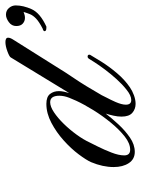

<svg xmlns="http://www.w3.org/2000/svg" viewBox="74 -583 520 708"><g transform="rotate(-90 334.0 -229.0)"><path d="M305 11Q286 11 272 -1Q258 -13 258 -41Q258 -55 261.5 -70.5Q265 -86 269 -99Q253 -78 230 -53Q207 -28 181 -10Q155 8 128 8Q101 8 86.5 -14Q72 -36 72 -70Q72 -110 90 -153Q98 -171 119 -199Q140 -227 170 -254Q200 -281 235 -299.5Q270 -318 305 -318Q331 -318 341.5 -304.5Q352 -291 352 -272Q352 -263 350 -253.5Q348 -244 345 -234L476 -449Q478 -454 498 -461.5Q518 -469 533 -469Q549 -469 549 -459Q549 -451 541 -439L419 -245Q414 -237 400 -216.5Q386 -196 369.5 -169Q353 -142 337 -114Q336 -111 328 -96Q320 -81 312 -63Q302 -40 302 -25Q302 -5 319 -5Q336 -5 358 -23Q377 -38 396 -59Q415 -80 431.5 -102Q448 -124 458.5 -140.5Q469 -157 472 -162Q475 -166 479 -166Q488 -166 486 -157Q478 -143 460.5 -115Q443 -87 418.5 -58Q394 -29 366 -10Q353 -1 336.5 5Q320 11 305 11ZM136 -9Q159 -9 184.5 -29Q210 -49 235.5 -80Q261 -111 282 -145Q303 -179 316.5 -208Q330 -237 333 -252Q334 -257 334.5 -261.5Q335 -266 335 -270Q335 -304 311 -304Q295 -304 274 -290Q253 -276 231.5 -254Q210 -232 191.5 -206.5Q173 -181 162 -157Q159 -151 147.5 -128Q136 -105 125.5 -78Q115 -51 115 -31Q115 -9 136 -9ZM585 -318Q573 -318 573 -325Q573 -329 583 -332Q608 -345 619.5 -356Q631 -367 635.5 -378Q640 -389 644 -402Q632 -397 622 -397Q610 -397 601 -405Q592 -413 592 -429Q592 -446 606.5 -456.5Q621 -467 634 -467Q649 -467 658.5 -456Q668 -445 668 -431Q668 -403 654 -372Q640 -341 590 -318Z"/></g></svg>

Font: Fleur De Leah
Style: Regular
Weight: 400
Designer: Robert E. Leuschke
Foundry: Robert E. Leuschke
Version: Version 1.010; ttfautohint (v1.8.3)